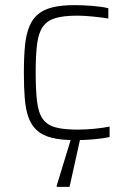

<svg xmlns="http://www.w3.org/2000/svg" viewBox="-20 -538 498 748"><path d="M275 8Q219 8 182.5 -1Q146 -10 124 -30Q102 -50 91 -80.5Q80 -111 76.5 -154.5Q73 -198 73 -254Q73 -317 77.5 -361.5Q82 -406 95 -436.5Q108 -467 130.5 -484.5Q153 -502 187 -510Q221 -518 270 -518Q304 -518 341 -515Q378 -512 402 -506V-466Q377 -470 342.5 -473.5Q308 -477 281 -477Q228 -477 196 -467.5Q164 -458 147 -434Q130 -410 124.5 -366.5Q119 -323 119 -256Q119 -186 124.5 -141.5Q130 -97 147.5 -73.5Q165 -50 197.5 -41.5Q230 -33 283 -33Q314 -33 349 -36.5Q384 -40 407 -45V-4Q384 1 347 4.5Q310 8 275 8ZM201 190V185L263 -18H296V-13L251 190Z"/></svg>

Font: Saira Thin ExtraLight
Style: Regular
Weight: 250
Version: Version 1.101